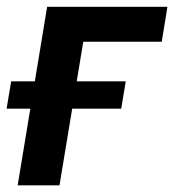

<svg xmlns="http://www.w3.org/2000/svg" viewBox="-34 -556 522 576"><path d="M468.3 -535.6 451.2 -430.7H215.8L144.5 0H19L107.4 -535.6ZM-14.2 -230 -0.5 -312H343.3L329.6 -230Z"/></svg>

Font: Inter 20pt SemiBold
Style: Italic
Weight: 600
Italic angle: -9.3988°
Version: Version 4.001;git-66647c0bb